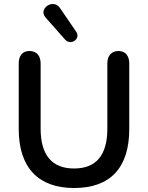

<svg xmlns="http://www.w3.org/2000/svg" viewBox="-20 -934 743 964"><path d="M352 10C534 10 629 -92 629 -286V-616C629 -653 610 -678 575 -678C539 -678 519 -653 519 -616V-288C519 -154 462 -88 352 -88C242 -88 184 -154 184 -288V-616C184 -653 164 -678 128 -678C92 -678 74 -653 74 -616V-286C74 -92 173 10 352 10ZM209 -846 307 -735C337 -703 386 -740 363 -774L281 -894C246 -944 170 -889 209 -846Z"/></svg>

Font: SN Pro Medium
Style: Regular
Weight: 500
Designer: Tobias Whetton
Foundry: Supernotes
Version: Version 1.003;Glyphs 3.3 (3324)